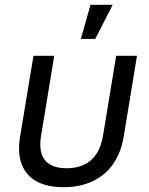

<svg xmlns="http://www.w3.org/2000/svg" viewBox="-20 -777 626 807"><path d="M247.1 9.8Q178.2 9.8 133.5 -14.9Q88.9 -39.6 71 -86.9Q53.2 -134.3 64.5 -203.1L120.6 -542.5H208L152.8 -207.5Q145 -160.6 155 -130.1Q165 -99.6 191.7 -84.7Q218.3 -69.8 259.8 -69.8Q302.2 -69.8 333.7 -84.7Q365.2 -99.6 385.3 -130.1Q405.3 -160.6 413.1 -207.5L468.3 -542.5H555.7L500 -203.1Q488.8 -135.3 455.3 -87.6Q421.9 -40 368.9 -15.1Q315.9 9.8 247.1 9.8ZM319.8 -613.3 360.4 -756.8H453.6L380.4 -613.3Z"/></svg>

Font: Inter 16pt
Style: Italic
Weight: 400
Italic angle: -9.3988°
Version: Version 4.001;git-66647c0bb